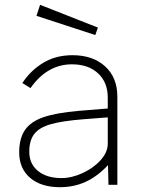

<svg xmlns="http://www.w3.org/2000/svg" viewBox="-20 -770 594 800"><path d="M60 -135Q60 -194 84.5 -229Q109 -264 162 -282Q215 -300 307 -308L429 -318V-363Q429 -427 388.5 -464.5Q348 -502 280 -502Q177 -502 107 -403L73 -424Q108 -477 160.5 -508.5Q213 -540 282 -540Q367 -540 418 -493.5Q469 -447 469 -367V0H432L430 -82Q386 -35 337 -12.5Q288 10 230 10Q151 10 105.5 -29Q60 -68 60 -135ZM429 -171V-281L326 -273Q239 -266 191.5 -252.5Q144 -239 123 -212Q102 -185 102 -138Q102 -87 138.5 -57.5Q175 -28 236 -28Q279 -28 324.5 -49Q370 -70 399.5 -103Q429 -136 429 -171ZM388 -655 377 -624 132 -704 147 -750Z"/></svg>

Font: Morrison Thin
Style: Regular
Weight: 100
Designer: Pablo Impallari, Rodrigo Fuenzalida (Modified by Dan O. Williams)
Version: Version 0.03;June 6, 2019;FontCreator 11.5.0.2425 64-bit; tt